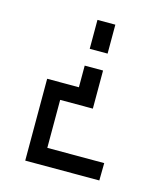

<svg xmlns="http://www.w3.org/2000/svg" viewBox="-97 -695 663 770"><g transform="rotate(15 235.0 -310.0)"><path d="M386.7 0H79.1V-339.8H210.9V-429.7H287.1V-271.5H151.4V-72.3H387.7ZM287.1 -500V-620.1H212.9V-500Z"/></g></svg>

Font: Geo
Style: Regular
Weight: 500
Version: Version 001.2